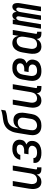

<svg xmlns="http://www.w3.org/2000/svg" viewBox="1358 -2134 783 3540"><g transform="rotate(-90 1750.0 -363.5)"><path d="M167 8Q141 8 116.5 -0.5Q92 -9 75.5 -26.5Q59 -44 50 -67.5Q41 -91 37.5 -116Q34 -141 36 -167.5Q38 -194 42 -221L92 -520H183L131 -207Q128 -192 127 -176.5Q126 -161 128 -146Q130 -131 135.5 -117Q141 -103 150.5 -92.5Q160 -82 175 -77Q190 -72 205 -72Q226 -72 247 -79.5Q268 -87 284 -103Q300 -119 308.5 -140Q317 -161 321 -182L377 -520H468L397 -93Q396 -89 397 -85Q398 -81 400.5 -78Q403 -75 407 -73.5Q411 -72 416 -72H436L435 8H402Q382 8 363 3.5Q344 -1 330 -12.5Q316 -24 309.5 -42Q303 -60 305 -80Q294 -61 279.5 -44Q265 -27 247 -15Q229 -3 208 2.5Q187 8 167 8Z M704 8Q681 8 658 6Q635 4 613 -2.5Q591 -9 572 -20Q553 -31 539 -47.5Q525 -64 519.5 -86.5Q514 -109 518 -132L519 -139H609L608 -136Q606 -124 610.5 -113Q615 -102 623 -95Q631 -88 642 -83.5Q653 -79 664 -76.5Q675 -74 687 -73Q699 -72 712 -72Q730 -72 749.5 -75.5Q769 -79 786.5 -88.5Q804 -98 816.5 -115Q829 -132 832 -151Q834 -164 832 -176.5Q830 -189 822.5 -198.5Q815 -208 804.5 -214.5Q794 -221 782 -224.5Q770 -228 757.5 -229Q745 -230 732 -230H676L689 -310H745Q756 -310 767 -311Q778 -312 789.5 -315Q801 -318 812 -323Q823 -328 832 -336Q841 -344 846 -355Q851 -366 853 -377Q856 -394 850 -409.5Q844 -425 831 -433.5Q818 -442 801.5 -445Q785 -448 768 -448Q752 -448 736 -445.5Q720 -443 704.5 -435Q689 -427 678.5 -413Q668 -399 665 -383V-381H575V-384Q579 -406 589 -426.5Q599 -447 614 -464.5Q629 -482 648.5 -494.5Q668 -507 689 -514.5Q710 -522 731.5 -525Q753 -528 775 -528Q798 -528 821.5 -525Q845 -522 865.5 -513.5Q886 -505 903.5 -490.5Q921 -476 931 -456.5Q941 -437 943.5 -413.5Q946 -390 942 -367Q940 -351 933.5 -335Q927 -319 915 -306Q903 -293 887.5 -284Q872 -275 856 -269Q874 -261 889 -248Q904 -235 912.5 -217.5Q921 -200 922.5 -179.5Q924 -159 921 -138Q917 -115 906.5 -93Q896 -71 879.5 -53Q863 -35 841 -23Q819 -11 796 -4Q773 3 750 5.5Q727 8 704 8Z M1205 8Q1176 8 1148.5 2.5Q1121 -3 1098 -17Q1075 -31 1059 -52.5Q1043 -74 1035.5 -100.5Q1028 -127 1028 -155.5Q1028 -184 1033 -213L1067 -421Q1072 -449 1077.5 -477.5Q1083 -506 1094.5 -534Q1106 -562 1122 -587.5Q1138 -613 1161 -634Q1184 -655 1212 -668.5Q1240 -682 1268.5 -689.5Q1297 -697 1325.5 -700Q1354 -703 1383 -707.5Q1412 -712 1441 -718.5Q1470 -725 1497 -735L1484 -655Q1460 -644 1434.5 -637.5Q1409 -631 1383.5 -627Q1358 -623 1332.5 -620.5Q1307 -618 1281.5 -610Q1256 -602 1233.5 -586Q1211 -570 1195.5 -547.5Q1180 -525 1171.5 -500Q1163 -475 1159 -450Q1158 -441 1156.5 -432Q1155 -423 1154 -414Q1165 -435 1180.5 -453Q1196 -471 1216 -484Q1236 -497 1258.5 -502.5Q1281 -508 1303 -508Q1329 -508 1353.5 -501Q1378 -494 1396.5 -477.5Q1415 -461 1425.5 -438.5Q1436 -416 1440 -391Q1444 -366 1443 -340Q1442 -314 1437 -287L1418 -172Q1414 -147 1405.5 -123Q1397 -99 1382.5 -77.5Q1368 -56 1347 -38.5Q1326 -21 1303 -10.5Q1280 0 1254.5 4Q1229 8 1205 8ZM1205 -72Q1227 -72 1249.5 -79.5Q1272 -87 1289 -103Q1306 -119 1316 -141Q1326 -163 1329 -185L1348 -300Q1352 -324 1351 -347Q1350 -370 1339.5 -389Q1329 -408 1309 -418Q1289 -428 1266 -428Q1245 -428 1223 -422Q1201 -416 1183.5 -402Q1166 -388 1156 -367.5Q1146 -347 1143 -326L1122 -200Q1118 -176 1119 -153Q1120 -130 1130.5 -111Q1141 -92 1161.5 -82Q1182 -72 1205 -72Z M1667 8Q1641 8 1616.5 -0.5Q1592 -9 1575.5 -26.5Q1559 -44 1550 -67.5Q1541 -91 1537.5 -116Q1534 -141 1536 -167.5Q1538 -194 1542 -221L1592 -520H1683L1631 -207Q1628 -192 1627 -176.5Q1626 -161 1628 -146Q1630 -131 1635.5 -117Q1641 -103 1650.5 -92.5Q1660 -82 1675 -77Q1690 -72 1705 -72Q1726 -72 1747 -79.5Q1768 -87 1784 -103Q1800 -119 1808.5 -140Q1817 -161 1821 -182L1877 -520H1968L1897 -93Q1896 -89 1897 -85Q1898 -81 1900.5 -78Q1903 -75 1907 -73.5Q1911 -72 1916 -72H1936L1935 8H1902Q1882 8 1863 3.5Q1844 -1 1830 -12.5Q1816 -24 1809.5 -42Q1803 -60 1805 -80Q1794 -61 1779.5 -44Q1765 -27 1747 -15Q1729 -3 1708 2.5Q1687 8 1667 8Z M2211 8Q2181 8 2152.5 2.5Q2124 -3 2100.5 -17.5Q2077 -32 2060.5 -54.5Q2044 -77 2036.5 -104.5Q2029 -132 2029 -161.5Q2029 -191 2034 -221L2054 -341Q2058 -365 2066 -389.5Q2074 -414 2088.5 -436.5Q2103 -459 2123 -477Q2143 -495 2166.5 -507Q2190 -519 2215 -523.5Q2240 -528 2265 -528Q2290 -528 2314 -525Q2338 -522 2359.5 -513.5Q2381 -505 2399 -490Q2417 -475 2428.5 -455Q2440 -435 2443 -411Q2446 -387 2442 -362Q2439 -346 2432.5 -330Q2426 -314 2414 -301.5Q2402 -289 2386.5 -280.5Q2371 -272 2355 -266Q2373 -257 2387.5 -243Q2402 -229 2411 -211Q2420 -193 2421.5 -171.5Q2423 -150 2419 -129Q2415 -107 2405.5 -86Q2396 -65 2379.5 -48Q2363 -31 2342 -20Q2321 -9 2299 -3Q2277 3 2255 5.5Q2233 8 2211 8ZM2212 -72Q2224 -72 2236 -73Q2248 -74 2260.5 -77Q2273 -80 2285 -85.5Q2297 -91 2307 -99.5Q2317 -108 2322.5 -119.5Q2328 -131 2330 -143Q2334 -163 2327.5 -181Q2321 -199 2305.5 -210Q2290 -221 2270.5 -224.5Q2251 -228 2231 -228H2192L2206 -308H2245Q2256 -308 2267 -309Q2278 -310 2289 -312.5Q2300 -315 2311 -320Q2322 -325 2331 -333Q2340 -341 2345.5 -351.5Q2351 -362 2352 -373Q2355 -391 2349.5 -407Q2344 -423 2330.5 -432.5Q2317 -442 2300 -445Q2283 -448 2265 -448Q2243 -448 2220 -439Q2197 -430 2180.5 -412.5Q2164 -395 2155.5 -372.5Q2147 -350 2143 -327L2123 -207Q2120 -191 2119.5 -174.5Q2119 -158 2122 -142.5Q2125 -127 2132.5 -113Q2140 -99 2152 -89.5Q2164 -80 2179.5 -76Q2195 -72 2212 -72Z M2663 8Q2636 8 2612 0Q2588 -8 2570.5 -25.5Q2553 -43 2543.5 -66.5Q2534 -90 2530.5 -115.5Q2527 -141 2528.5 -167.5Q2530 -194 2534 -221L2554 -341Q2558 -363 2564 -385Q2570 -407 2580 -428Q2590 -449 2605 -468Q2620 -487 2639.5 -501Q2659 -515 2682 -521.5Q2705 -528 2727 -528Q2752 -528 2776.5 -520.5Q2801 -513 2818 -497Q2835 -481 2845 -459Q2855 -437 2859 -412L2877 -520H2968L2897 -93Q2896 -89 2897 -85Q2898 -81 2900.5 -78Q2903 -75 2907 -73.5Q2911 -72 2916 -72H2936L2935 8H2902Q2882 8 2863 3.5Q2844 -1 2830 -13Q2816 -25 2809.5 -43Q2803 -61 2804 -81Q2794 -62 2779 -44.5Q2764 -27 2745.5 -15Q2727 -3 2705.5 2.5Q2684 8 2663 8ZM2701 -72Q2723 -72 2744.5 -79Q2766 -86 2782.5 -102Q2799 -118 2808 -139Q2817 -160 2821 -182L2841 -302Q2843 -318 2844.5 -335Q2846 -352 2844 -368Q2842 -384 2837 -399Q2832 -414 2821.5 -425.5Q2811 -437 2796 -442.5Q2781 -448 2765 -448Q2742 -448 2719.5 -439Q2697 -430 2680.5 -412Q2664 -394 2655.5 -372Q2647 -350 2643 -327L2623 -207Q2620 -192 2619 -176Q2618 -160 2620.5 -144.5Q2623 -129 2629 -115.5Q2635 -102 2645.5 -91.5Q2656 -81 2671 -76.5Q2686 -72 2701 -72Z M2991 0 3077 -520H3160L3151 -469Q3157 -480 3165.5 -491.5Q3174 -503 3185 -511.5Q3196 -520 3209 -524Q3222 -528 3234 -528Q3250 -528 3263.5 -521.5Q3277 -515 3285.5 -503Q3294 -491 3297.5 -476.5Q3301 -462 3303 -447Q3308 -462 3317 -476.5Q3326 -491 3338 -503Q3350 -515 3365.5 -521.5Q3381 -528 3396 -528Q3412 -528 3425.5 -521.5Q3439 -515 3447.5 -503Q3456 -491 3459.5 -476Q3463 -461 3464 -446Q3465 -431 3464 -415Q3463 -399 3460 -383L3397 0H3314L3379 -397Q3381 -407 3381 -416.5Q3381 -426 3378 -435Q3375 -444 3368 -449.5Q3361 -455 3351 -455Q3338 -455 3327.5 -444.5Q3317 -434 3311 -421.5Q3305 -409 3301.5 -396Q3298 -383 3296 -370L3235 0H3153L3218 -397Q3220 -407 3220 -416.5Q3220 -426 3217 -435Q3214 -444 3206.5 -449.5Q3199 -455 3189 -455Q3176 -455 3165.5 -444.5Q3155 -434 3149 -421.5Q3143 -409 3140 -396Q3137 -383 3135 -370L3074 0Z"/></g></svg>

Font: Iosevka Medium
Style: Italic
Weight: 500
Italic angle: -9°
Monospace: yes
Designer: Belleve Invis
Foundry: Belleve Invis
Version: Version 32.5.0; ttfautohint (v1.8.4)